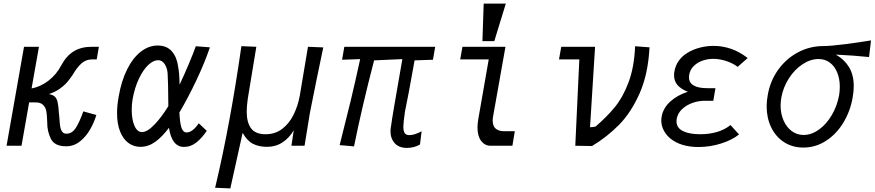

<svg xmlns="http://www.w3.org/2000/svg" viewBox="-20 -810 4860 1067"><path d="M242.5 -129Q241.5 -141 241.5 -149.5Q240.5 -177 236.8 -195.2Q233 -213.5 219.2 -227.2Q205.5 -241 178 -241H142L99.5 0H16.5L113.5 -550H196.5L155.5 -318.5Q205 -327.5 249.8 -362Q294.5 -396.5 320.5 -447Q349.5 -500.5 390.5 -525.2Q431.5 -550 489.5 -550H529.5L517.5 -480H493Q457 -480 431.8 -456.8Q406.5 -433.5 384.5 -395Q368 -370.5 352.5 -352.5Q337 -334.5 311.8 -316.5Q286.5 -298.5 251.5 -287Q273.5 -283.5 284.5 -273.2Q295.5 -263 300.2 -242.2Q305 -221.5 307.5 -179.5Q308.5 -172 309.2 -164Q310 -156 310.5 -147.5Q312 -121.5 314.8 -105.5Q317.5 -89.5 325.5 -78.2Q333.5 -67 349.5 -67Q381.5 -67 402.8 -101.8Q424 -136.5 443 -191L515.5 -171Q503.5 -130.5 481 -91Q458.5 -51.5 424.5 -24.2Q390.5 3 347.5 3Q283.5 3 262.8 -38.5Q242 -80 242.5 -129Z M630.5 -181.5Q630.5 -223.5 639.5 -273.5Q654.5 -360.5 686.5 -424.5Q718.5 -488.5 762.5 -522.8Q806.5 -557 856 -557Q907.5 -557 935.5 -524.2Q963.5 -491.5 970 -439Q977 -405.5 978 -339.5Q1004.5 -395.5 1030.5 -457.5Q1056.5 -519.5 1068 -553L1146.5 -547Q1118 -462.5 1072 -365.2Q1026 -268 980 -190L977 -185.5Q979.5 -128 988.2 -101Q997 -74 1017.5 -74Q1034.5 -74 1052 -88Q1069.5 -102 1084.5 -125L1129 -83Q1104.5 -45.5 1072.8 -19.5Q1041 6.5 1002.5 6.5Q935 6.5 919 -100Q881.5 -49.5 842.8 -21.8Q804 6 760.5 6Q722.5 6 693.2 -15.8Q664 -37.5 647.2 -79.8Q630.5 -122 630.5 -181.5ZM712 -200Q712 -146.5 727.2 -111.2Q742.5 -76 769 -76Q798.5 -76 838.2 -117.5Q878 -159 915.5 -220Q914.5 -360.5 911.5 -403Q909 -434 894.5 -454.8Q880 -475.5 859 -475.5Q832 -475.5 803.5 -448.5Q775 -421.5 751.8 -372.2Q728.5 -323 717 -259.5Q712 -231 712 -200Z M1321.5 -553.5 1404.5 -550 1357 -261.5Q1351 -218.5 1351 -189Q1351 -130.5 1375 -97.2Q1399 -64 1456.5 -64Q1509.5 -64 1548.5 -94Q1587.5 -124 1611.2 -172Q1635 -220 1645.5 -275.5L1691.5 -550L1776.5 -546.5Q1763 -484.5 1739.8 -370Q1716.5 -255.5 1702 -181.5L1672.5 0H1599.5L1612.5 -86Q1587.5 -43.5 1550 -18.8Q1512.5 6 1464.5 6Q1418 6 1385 -11.2Q1352 -28.5 1328.5 -72L1260 237L1175.5 233.5Q1258.5 -113.5 1321.5 -553.5Z M2150 -81.5Q2150 -96.5 2154 -115Q2158 -151.5 2216 -481.5L2059 -474.5Q1990 -209 1947.5 3.5L1867.5 -3.5Q1902.5 -141 1928 -246.5Q1953.5 -352 1981.5 -481.5L1881 -478L1893.5 -550H2398.5L2386 -478L2284 -474.5Q2245.5 -258.5 2230.5 -190Q2221.5 -128 2221.5 -105Q2221.5 -82 2229 -70.5Q2236.5 -59 2255 -59Q2283.5 -59 2323 -80.5L2314 -7Q2281.5 12 2241.5 12Q2197.5 12 2173.8 -14Q2150 -40 2150 -81.5Z M2633.5 -101.5Q2633.5 -120 2637.5 -145L2696 -480H2537.5L2550 -550H2789L2720.5 -164.5Q2718 -149.5 2718 -140.5Q2718 -108.5 2735.2 -94.8Q2752.5 -81 2777.5 -81H2841Q2833.5 -37.5 2827.5 0H2706Q2674.5 0 2654 -26.8Q2633.5 -53.5 2633.5 -101.5ZM2791 -790 2727 -581.5H2661L2668 -790Z M3199.5 -480H3086.5L3099 -550H3287L3259 -103Q3272 -103 3289.5 -106.5Q3352.5 -160.5 3397 -214.8Q3441.5 -269 3473 -352.5Q3504.5 -436 3509.5 -553L3589.5 -547Q3582 -398.5 3534.5 -291.2Q3487 -184 3419.8 -116Q3352.5 -48 3270 1.5L3177 0Z M3704.5 -41Q3680.5 -61.5 3667.8 -87Q3655 -112.5 3655 -140.5Q3655 -151 3657.5 -164.5Q3666.5 -211 3705.5 -246.2Q3744.5 -281.5 3802.5 -300Q3763.5 -315.5 3744.8 -337.5Q3726 -359.5 3726 -391Q3726 -403.5 3728 -414Q3734 -447 3752.8 -473.2Q3771.5 -499.5 3802 -517.5Q3831 -535 3868.5 -545Q3906 -555 3946 -555Q3996.5 -555 4044.5 -538Q4089.5 -522.5 4135 -487.5L4079.5 -438.5Q4051.5 -459.5 4014.8 -471.2Q3978 -483 3944 -483Q3913 -483 3884.2 -473Q3855.5 -463 3835.2 -443Q3815 -423 3810 -394Q3809 -389.5 3809 -380.5Q3809 -350 3835 -335Q3861 -320 3909.5 -320H3956L3944 -250H3896Q3861.5 -250 3827.5 -237.8Q3793.5 -225.5 3769.8 -202.8Q3746 -180 3740.5 -149Q3739.5 -144.5 3739.5 -136Q3739.5 -99.5 3775 -81.8Q3810.5 -64 3871 -64Q3921 -64 3964.2 -76.5Q4007.5 -89 4039.5 -115L4087 -63Q4050 -32.5 3988.2 -12.8Q3926.5 7 3861.5 7Q3813 7 3773.2 -5Q3733.5 -17 3704.5 -41Z M4240.5 -219Q4240.5 -249.5 4246.5 -281Q4259.5 -359 4303.8 -421.2Q4348 -483.5 4414 -518.8Q4480 -554 4555 -554Q4596.5 -554 4681 -565Q4765.5 -576 4820.5 -585.5L4809.5 -493Q4723.5 -502 4625 -506.5Q4671.5 -480.5 4698 -437.5Q4724.5 -394.5 4724.5 -331Q4724.5 -302.5 4718.5 -268.5Q4705.5 -192.5 4667 -128.8Q4628.5 -65 4570.5 -27.5Q4512.5 10 4444.5 10Q4383.5 10 4337.2 -20Q4291 -50 4265.8 -102.2Q4240.5 -154.5 4240.5 -219ZM4643 -279.5Q4647 -301.5 4647 -328Q4647 -372.5 4632.5 -407.5Q4618 -442.5 4591.5 -462.2Q4565 -482 4529 -482Q4484 -482 4440 -453Q4396 -424 4364.2 -374.8Q4332.5 -325.5 4322 -267.5Q4318 -243.5 4318 -224Q4318 -178 4334.5 -140.5Q4351 -103 4380 -81.5Q4409 -60 4445.5 -60Q4489.5 -60 4531 -89.8Q4572.5 -119.5 4602.2 -170Q4632 -220.5 4643 -279.5Z"/></svg>

Font: JuliaMono
Style: Italic
Weight: 400
Italic angle: -9°
Monospace: yes
Designer: cormullion
Foundry: corm
Version: Version 0.057; ttfautohint (v1.8.4)